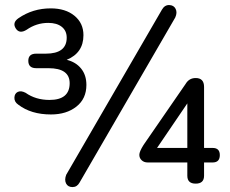

<svg xmlns="http://www.w3.org/2000/svg" viewBox="-20 -743 933 780"><path d="M692 -672 303 -1Q293 17 274.5 17Q256 17 248.5 2.5Q241 -12 249 -33L638 -704Q649 -723 667.5 -722.5Q686 -722 693.5 -707Q701 -692 692 -672ZM187 -278Q106 -278 54 -318Q38 -329 38.5 -346Q39 -363 52 -369.5Q65 -376 84 -366Q125 -337 181 -337Q263 -337 263 -405Q263 -466 177 -466H127Q95 -466 95 -496Q95 -525 127 -525H166Q251 -525 251 -590Q251 -618 231 -634Q211 -650 176 -650Q128 -650 88 -622Q59 -604 44 -627.5Q29 -651 55 -669Q113 -709 186 -709Q246 -709 282.5 -679Q319 -649 319 -600Q319 -528 251 -500Q288 -491 309.5 -464.5Q331 -438 331 -398Q331 -342 290.5 -310Q250 -278 187 -278ZM741 -29V-83H580Q565 -83 555.5 -92Q546 -101 546 -114Q546 -127 563 -154L734 -402Q748 -426 775 -426Q809 -426 809 -390V-142H844Q873 -142 873 -113Q873 -83 844 -83H809V-29Q809 3 775 3Q741 3 741 -29ZM741 -142V-323L618 -142Z"/></svg>

Font: Nunito
Style: Regular
Weight: 400
Designer: Vernon Adams
Foundry: Vernon Adams
Version: Version 3.602